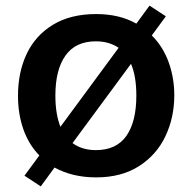

<svg xmlns="http://www.w3.org/2000/svg" viewBox="-20 -616 683 683"><path d="M600 -277Q600 -198 568.5 -131.5Q537 -65 474.5 -25Q412 15 322 15Q238 15 174 -20L125 47L67 9L120 -63Q82 -102 63 -156.5Q44 -211 44 -275Q44 -359 75 -424.5Q106 -490 168.5 -528Q231 -566 322 -566Q405 -566 465 -532L512 -596L570 -558L520 -490Q560 -450 580 -394.5Q600 -339 600 -277ZM195 -165 402 -446Q368 -469 321 -469Q249 -469 213 -418.5Q177 -368 177 -276Q177 -210 195 -165ZM465 -276Q465 -345 446 -389L238 -107Q272 -82 321 -82Q394 -82 429.5 -132.5Q465 -183 465 -276Z"/></svg>

Font: MartelSansBold
Style: Bold
Weight: 700
Designer: Dan Reynolds and Mathieu Réguer
Foundry: Dan Reynolds and Mathieu Réguer
Version: Version 1.002; ttfautohint (v1.1) -l 5 -r 5 -G 72 -x 0 -D la